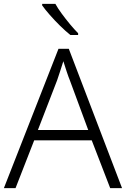

<svg xmlns="http://www.w3.org/2000/svg" viewBox="-20 -968 648 988"><path d="M547 0 452 -246H156L60 0H0L281 -717H334L608 0ZM339 -556Q333 -570 323 -600Q313 -630 306 -653Q298 -626 289 -600Q280 -574 274 -555L175 -299H434ZM265 -948Q277 -926 297.5 -898Q318 -870 340.5 -843Q363 -816 382 -797V-788H342Q317 -808 289 -835.5Q261 -863 236.5 -891Q212 -919 197 -940V-948Z"/></svg>

Font: Noto Sans Arabic Light
Style: Regular
Weight: 300
Designer: Monotype Design Team, Nadine Chahine, Nizar Qandah and Khaled Hosny
Foundry: Monotype Imaging Inc.
Version: Version 2.012; ttfautohint (v1.8.4.7-5d5b)